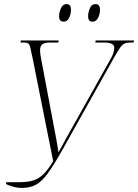

<svg xmlns="http://www.w3.org/2000/svg" viewBox="-20 -912 676 939"><path d="M9 -12 11 -21H78Q118 -21 145.5 -30.5Q173 -40 195 -62.5Q217 -85 240 -124L141 -620Q133 -658 129 -676Q125 -694 118.5 -699Q112 -704 98 -704H80L82 -714H267L265 -704H223Q199 -704 187.5 -695.5Q176 -687 176 -667Q176 -646 183 -614L255 -233Q257 -221 260 -204Q263 -187 266 -167Q277 -186 284 -199Q291 -212 301 -231L520 -622Q529 -637 534 -651Q539 -665 539 -678Q539 -704 489 -704H446L448 -714H636L633 -704H619Q601 -704 590 -699.5Q579 -695 568 -679.5Q557 -664 537 -629L279 -168Q240 -100 212 -62Q184 -24 155.5 -8.5Q127 7 88 7Q63 7 42 0.5Q21 -6 9 -12ZM433 -806Q423 -806 417 -811.5Q411 -817 411 -834Q411 -851 419.5 -871.5Q428 -892 447 -892Q457 -892 463 -886Q469 -880 469 -864Q469 -843 459.5 -824.5Q450 -806 433 -806ZM291 -806Q282 -806 275.5 -811.5Q269 -817 269 -834Q269 -851 278 -871.5Q287 -892 305 -892Q315 -892 321 -886Q327 -880 327 -865Q327 -843 318 -824.5Q309 -806 291 -806Z"/></svg>

Font: Noto Serif Display Condensed ExtraLight
Style: Italic
Weight: 200
Width: 3
Italic angle: -12°
Designer: Monotype Design Team
Foundry: Monotype Imaging Inc.
Version: Version 2.009